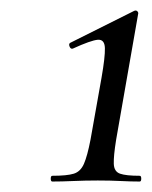

<svg xmlns="http://www.w3.org/2000/svg" viewBox="-20 -750 290 367"><path d="M80 -403Q77 -403 77 -408.5Q77 -414 80 -414Q108 -414 121 -418Q134 -422 140.5 -437Q147 -452 153 -483L174 -601Q181 -641 180.5 -658Q180 -675 167 -674Q154 -673 119 -657Q115 -656 113 -661Q111 -666 114 -668L236 -729Q240 -731 242.5 -728.5Q245 -726 244 -723L202 -483Q197 -452 197.5 -437Q198 -422 209.5 -418Q221 -414 247 -414Q250 -414 250 -408.5Q250 -403 247 -403Q230 -403 210.5 -404Q191 -405 167 -405Q143 -405 120.5 -404Q98 -403 80 -403Z"/></svg>

Font: Cormorant Garamond Light Medium
Style: Italic
Weight: 500
Italic angle: -10°
Version: Version 4.001